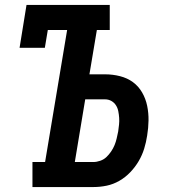

<svg xmlns="http://www.w3.org/2000/svg" viewBox="-20 -755 715 775"><path d="M111 0V-101H162L251 -634H173L161 -562H59L87 -735H423V-634H371L341 -455H404Q435 -455 464.5 -447.5Q494 -440 516.5 -423.5Q539 -407 553.5 -382Q568 -357 574 -328Q580 -299 579.5 -268.5Q579 -238 574 -208Q570 -181 562 -155Q554 -129 540 -105Q526 -81 506 -60Q486 -39 461.5 -25Q437 -11 410.5 -5.5Q384 0 357 0ZM282 -101H357Q370 -101 384.5 -106Q399 -111 409.5 -121Q420 -131 428.5 -143.5Q437 -156 442.5 -169.5Q448 -183 451 -196.5Q454 -210 457 -224Q459 -238 460.5 -252Q462 -266 461 -279.5Q460 -293 457.5 -306Q455 -319 448 -330Q441 -341 429.5 -347.5Q418 -354 404 -354H324Z"/></svg>

Font: Iosevka Etoile
Style: Bold Italic
Weight: 700
Italic angle: -9°
Designer: Belleve Invis
Foundry: Belleve Invis
Version: Version 28.1.0; ttfautohint (v1.8.4)